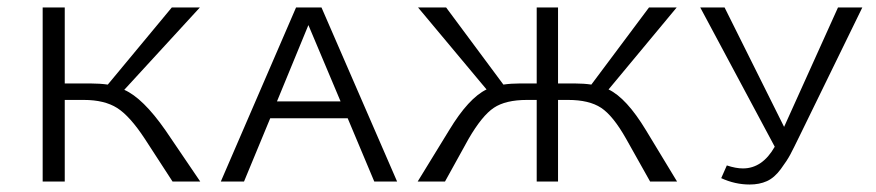

<svg xmlns="http://www.w3.org/2000/svg" viewBox="-20 -485 2341 513"><path d="M422 -137 515 0H441L367 -114Q327 -175 293 -196.5Q259 -218 204 -218H153V0H94V-465H153V-262H222Q247 -262 268 -259L439 -465H514L312 -245Q362 -223 422 -137Z M980 0 909 -169H702L632 0H570L771 -465H839L1041 0ZM720 -214H890L804 -418Z M1706 -137 1789 0H1717L1653 -114Q1618 -176 1586 -197Q1554 -218 1498 -218H1471V0H1414V-218H1388Q1331 -218 1299.5 -197Q1268 -176 1232 -114L1169 0H1096L1180 -137Q1232 -223 1280 -246L1097 -465H1172L1325 -259Q1345 -262 1369 -262H1414V-465H1471V-262H1516Q1540 -262 1560 -259L1714 -465H1788L1606 -246Q1654 -223 1706 -137Z M2219 -465H2284L2118 -125Q2100 -88 2091.5 -72Q2083 -56 2066 -33Q2049 -10 2029 -1Q2009 8 1983 8Q1944 8 1907 -9L1922 -43Q1946 -35 1965 -35Q2017 -35 2050 -93L1851 -465H1916L2075 -146Z"/></svg>

Font: EauTestSC Semilight
Style: Regular
Weight: 300
Designer: Christian Thalmann (Catharsis Fonts)
Version: Version 0.001;PS 000.001;hotconv 1.0.88;makeotf.lib2.5.64775